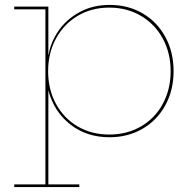

<svg xmlns="http://www.w3.org/2000/svg" viewBox="-20 -552 784 782"><path d="M687 -262Q687 -185 653.5 -123.5Q620 -62 560.5 -27.5Q501 7 426 7Q333 7 266.5 -45Q200 -97 177 -184V199H303V210H38V199H165V-514H38V-525H177V-329H178Q186 -379 217.5 -425.5Q249 -472 303 -502Q357 -532 427 -532Q502 -532 561 -497.5Q620 -463 653.5 -401.5Q687 -340 687 -262ZM675 -262Q675 -336 643 -395Q611 -454 554 -487.5Q497 -521 425 -521Q353 -521 296.5 -487.5Q240 -454 208 -395Q176 -336 176 -262Q176 -188 208 -129Q240 -70 296.5 -37Q353 -4 425 -4Q497 -4 554 -37Q611 -70 643 -129Q675 -188 675 -262Z"/></svg>

Font: Hepta Slab Thin
Style: Regular
Weight: 250
Designer: Michael LaGattuta
Foundry: Michael LaGattuta
Version: Version 1.100; ttfautohint (v1.8) -l 8 -r 50 -G 200 -x 14 -D